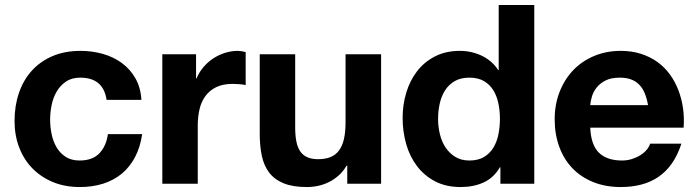

<svg xmlns="http://www.w3.org/2000/svg" viewBox="-20 -734 2781 767"><path d="M405.8 -335Q392.6 -423.8 300.8 -423.8Q266.6 -423.8 243.7 -408.2Q220.7 -392.6 206.5 -368.4Q192.4 -344.2 186.3 -314.5Q180.2 -284.7 180.2 -255.9Q180.2 -228 186 -199Q191.9 -169.9 205.6 -146.2Q219.2 -122.6 241.9 -107.7Q264.6 -92.8 297.9 -92.8Q349.1 -92.8 376.7 -121.3Q404.3 -149.9 411.1 -198.2H547.9Q540.5 -147 520 -107.4Q499.5 -67.9 467.5 -41Q435.5 -14.2 392.8 -0.5Q350.1 13.2 298.8 13.2Q240.2 13.2 192.4 -6.3Q144.5 -25.9 110.1 -60.8Q75.7 -95.7 56.9 -144.3Q38.1 -192.9 38.1 -251Q38.1 -311.5 55.7 -362.8Q73.2 -414.1 106.9 -451.4Q140.6 -488.8 189.7 -509.8Q238.8 -530.8 301.8 -530.8Q348.1 -530.8 390.6 -518.8Q433.1 -506.8 466.6 -482.4Q500 -458 521 -421.1Q542 -384.3 544.9 -335Z M763.2 -517.1V-420.9H765.1Q775.4 -445.3 792.5 -465.6Q809.6 -485.8 831.3 -500.2Q853 -514.6 878.4 -522.7Q903.8 -530.8 930.2 -530.8Q937 -530.8 945.1 -529.5Q953.1 -528.3 961.4 -525.9V-394Q951.7 -396.5 937.3 -397.7Q922.9 -398.9 910.2 -398.9Q870.6 -398.9 844 -386Q817.4 -373 800.8 -350.6Q784.2 -328.1 777.1 -297.9Q770 -267.6 770 -232.9V0H628.4V-517.1Z M1367.2 0V-71.8H1364.3Q1351.1 -49.3 1333 -33.2Q1314.9 -17.1 1294.4 -6.8Q1273.9 3.4 1251.5 8.3Q1229 13.2 1206.5 13.2Q1149.9 13.2 1113.3 -1.7Q1076.7 -16.6 1055.4 -44.4Q1034.2 -72.3 1025.9 -111.6Q1017.6 -150.9 1017.6 -199.2V-517.1H1159.2V-225.1Q1159.2 -193.4 1163.8 -169.4Q1168.5 -145.5 1179.2 -129.6Q1189.9 -113.8 1207.5 -106Q1225.1 -98.1 1250.5 -98.1Q1279.3 -98.1 1300 -106.4Q1320.8 -114.7 1334.2 -132.8Q1347.7 -150.9 1354 -178.7Q1360.4 -206.5 1360.4 -246.1V-517.1H1502.4V0Z M1977.1 -65.9Q1952.1 -23.4 1911.9 -5.1Q1871.6 13.2 1820.3 13.2Q1761.7 13.2 1718.3 -9.5Q1674.8 -32.2 1645.8 -70.6Q1616.7 -108.9 1602.5 -158.9Q1588.4 -209 1588.4 -263.2Q1588.4 -315.4 1602.8 -363.5Q1617.2 -411.6 1645.8 -449Q1674.3 -486.3 1717.3 -508.5Q1760.3 -530.8 1817.4 -530.8Q1840.3 -530.8 1862.3 -525.9Q1884.3 -521 1904.3 -511.5Q1924.3 -502 1941.2 -487.5Q1958 -473.1 1970.2 -454.1H1972.2V-713.9H2114.3V0H1979V-65.9ZM1977.1 -259.8Q1977.1 -291.5 1970.9 -321Q1964.8 -350.6 1950.7 -373.5Q1936.5 -396.5 1913.1 -410.2Q1889.6 -423.8 1855 -423.8Q1820.3 -423.8 1796.4 -409.9Q1772.5 -396 1757.8 -372.8Q1743.2 -349.6 1736.6 -320.1Q1730 -290.5 1730 -258.8Q1730 -228.5 1737.1 -198.7Q1744.1 -168.9 1759.5 -145.5Q1774.9 -122.1 1798.6 -107.4Q1822.3 -92.8 1855 -92.8Q1890.1 -92.8 1913.6 -106.9Q1937 -121.1 1951.2 -144.5Q1965.3 -168 1971.2 -198Q1977.1 -228 1977.1 -259.8Z M2337.9 -224.1Q2340.8 -154.8 2372.8 -123.8Q2404.8 -92.8 2464.8 -92.8Q2486.3 -92.8 2505.1 -98.9Q2523.9 -105 2538.8 -114.5Q2553.7 -124 2563.7 -136Q2573.7 -147.9 2577.1 -160.2H2702.1Q2687 -113.8 2663.8 -80.8Q2640.6 -47.9 2609.9 -27.1Q2579.1 -6.3 2541.5 3.4Q2503.9 13.2 2460 13.2Q2398.9 13.2 2349.9 -6.6Q2300.8 -26.4 2266.6 -62Q2232.4 -97.7 2214.1 -147.7Q2195.8 -197.8 2195.8 -257.8Q2195.8 -315.9 2215.1 -366Q2234.4 -416 2269 -452.6Q2303.7 -489.3 2352.5 -510Q2401.4 -530.8 2460 -530.8Q2503.9 -530.8 2540.5 -519Q2577.1 -507.3 2606 -486.6Q2634.8 -465.8 2655.8 -437Q2676.8 -408.2 2689.9 -374Q2703.1 -339.8 2708.5 -301.8Q2713.9 -263.7 2710.9 -224.1ZM2568.8 -314Q2564 -341.3 2555.4 -361.8Q2546.9 -382.3 2533.4 -396Q2520 -409.7 2501 -416.7Q2481.9 -423.8 2456.1 -423.8Q2421.4 -423.8 2398.9 -412.4Q2376.5 -400.9 2363.3 -384Q2350.1 -367.2 2344.5 -348.1Q2338.9 -329.1 2337.9 -314Z"/></svg>

Font: XB Khoramshahr
Style: Bold
Weight: 700
Designer: Behnam
Foundry: Irmug
Version: Version 8.005 2009